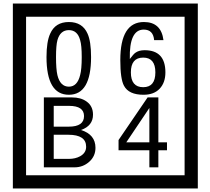

<svg xmlns="http://www.w3.org/2000/svg" viewBox="-20 -980 1195 1090"><path d="M1103 90H53V-960H1103ZM1028 15V-885H128V15ZM497 -656Q497 -442 371 -442Q244 -442 244 -656Q244 -744 265 -789Q294 -855 371 -855Q448 -855 477 -789Q497 -745 497 -656ZM444 -656Q444 -723 435 -752Q420 -809 371 -809Q322 -809 306 -752Q298 -723 298 -656Q298 -587 306 -553Q322 -488 371 -488Q419 -488 435 -554Q444 -587 444 -656ZM919 -569Q919 -511 886.5 -476.5Q854 -442 795 -442Q711 -442 684 -493Q663 -531 663 -639Q663 -855 797 -855Q895 -855 908 -752H855Q850 -812 796 -812Q713 -812 717 -645Q738 -673 748 -680Q768 -695 801 -695Q919 -695 919 -569ZM862 -569Q862 -653 793 -653Q723 -653 723 -569Q723 -485 793 -485Q862 -485 862 -569ZM522 -141Q522 -93 486.5 -61.5Q451 -30 403 -30H229V-427H388Q439 -427 471 -404Q508 -378 508 -329Q508 -266 440 -242Q522 -216 522 -141ZM457 -321Q457 -379 372 -379H285V-261H371Q457 -261 457 -321ZM469 -147Q469 -215 368 -215H285V-78H371Q408 -78 435 -93Q469 -112 469 -147ZM928 -127H879V-30H828V-127H653V-185L818 -427H879V-172H928ZM828 -172V-367L697 -172Z"/></svg>

Font: Unicode BMP Fallback SIL
Style: Regular
Weight: 400
Foundry: NRSI, SIL International
Version: Version 5.1 Based on Unicode 5.1